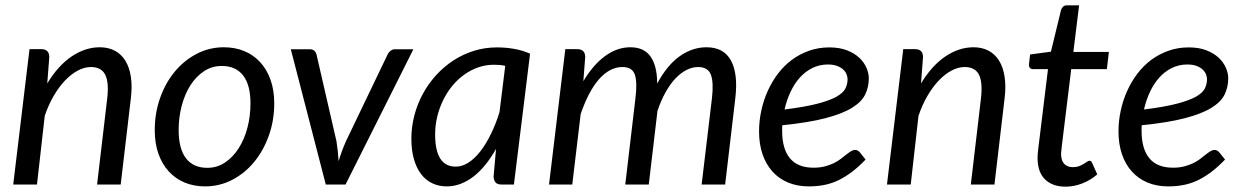

<svg xmlns="http://www.w3.org/2000/svg" viewBox="-20 -691 4658 719"><path d="M29.5 0 90.5 -507H134.5Q164.5 -507 164.5 -477L157 -378.5Q197.5 -445.5 248.5 -479.8Q299.5 -514 353.5 -514Q385.5 -514 409.8 -501.2Q434 -488.5 449.2 -464Q464.5 -439.5 470 -403.8Q475.5 -368 470 -322.5L432 0H343.5L381.5 -322.5Q388.5 -382.5 374 -411.2Q359.5 -440 320.5 -440Q296.5 -440 271.8 -427Q247 -414 224 -390Q201 -366 181.2 -332.2Q161.5 -298.5 147.5 -257L118.5 0Z M756.5 -62.5Q793 -62.5 822.8 -82.5Q852.5 -102.5 873.8 -135.8Q895 -169 906.5 -212.5Q918 -256 918 -303.5Q918 -373.5 890.2 -408.8Q862.5 -444 810.5 -444Q773.5 -444 743.8 -424.2Q714 -404.5 693 -371.5Q672 -338.5 660.5 -295Q649 -251.5 649 -204Q649 -134 676.5 -98.2Q704 -62.5 756.5 -62.5ZM748 7Q706.5 7 672 -7.2Q637.5 -21.5 612.5 -48.5Q587.5 -75.5 573.5 -114.5Q559.5 -153.5 559.5 -203.5Q559.5 -267.5 579.5 -324Q599.5 -380.5 634.5 -422.8Q669.5 -465 716.8 -489.5Q764 -514 818.5 -514Q860 -514 894.5 -499.8Q929 -485.5 954 -458.5Q979 -431.5 993 -392.5Q1007 -353.5 1007 -304Q1007 -240.5 987 -184Q967 -127.5 932.2 -85Q897.5 -42.5 850 -17.8Q802.5 7 748 7Z M1069 -506.5H1141Q1151 -506.5 1157 -501Q1163 -495.5 1165 -488L1240 -162Q1243 -143 1245 -124.5Q1247 -106 1248 -87.5Q1253.5 -106 1260.2 -124.2Q1267 -142.5 1275.5 -162L1432 -488Q1436 -496 1443 -501.2Q1450 -506.5 1459 -506.5H1528L1274 0H1200Z M1904.5 0H1858.5Q1841 0 1834.8 -9Q1828.5 -18 1828.5 -31L1837.5 -133.5Q1819.5 -101.5 1798.8 -75.5Q1778 -49.5 1754.8 -31.2Q1731.5 -13 1706 -3Q1680.5 7 1653 7Q1623 7 1598.5 -4.8Q1574 -16.5 1556.8 -39.2Q1539.5 -62 1530 -95.2Q1520.5 -128.5 1520.5 -171.5Q1520.5 -216.5 1531.8 -259.2Q1543 -302 1563.8 -340Q1584.5 -378 1613.5 -409.8Q1642.5 -441.5 1678.2 -464.8Q1714 -488 1755 -500.8Q1796 -513.5 1841 -513.5Q1873.5 -513.5 1904.2 -508.2Q1935 -503 1965 -490ZM1686.5 -67Q1711 -67 1734.5 -82.2Q1758 -97.5 1779 -124.5Q1800 -151.5 1818.2 -188.8Q1836.5 -226 1850.5 -270.5L1872 -444.5Q1861 -447 1850.2 -447.8Q1839.5 -448.5 1829 -448.5Q1799 -448.5 1771 -438.8Q1743 -429 1718.5 -411.5Q1694 -394 1674 -369.8Q1654 -345.5 1639.8 -316.5Q1625.5 -287.5 1617.5 -254.8Q1609.5 -222 1609.5 -187.5Q1609.5 -67 1686.5 -67Z M2036 0 2097 -507H2141Q2171.5 -507 2171.5 -477L2164.5 -387Q2202 -449.5 2246.8 -481.8Q2291.5 -514 2340.5 -514Q2392 -514 2416.5 -478.8Q2441 -443.5 2441 -378Q2478.5 -447.5 2525.8 -480.8Q2573 -514 2625.5 -514Q2690.5 -514 2717.5 -464Q2744.5 -414 2733.5 -322.5L2695.5 0H2607.5L2646 -322.5Q2653 -382 2642.2 -411Q2631.5 -440 2594 -440Q2572.5 -440 2551.2 -429.2Q2530 -418.5 2510 -397.8Q2490 -377 2472.8 -346.2Q2455.5 -315.5 2442 -275.5V-275L2409.5 0H2321.5L2359.5 -322.5Q2367 -382 2357.5 -411Q2348 -440 2310.5 -440Q2286.5 -440 2264.2 -428Q2242 -416 2222.2 -393.2Q2202.5 -370.5 2185.5 -337.8Q2168.5 -305 2154.5 -264L2123 0Z M3233.5 -398Q3233.5 -365 3220 -337.2Q3206.5 -309.5 3170.5 -287.2Q3134.5 -265 3071.5 -248.5Q3008.5 -232 2909.5 -222Q2909 -216.5 2909 -211.2Q2909 -206 2909 -200.5Q2909 -133.5 2938.2 -98.2Q2967.5 -63 3026.5 -63Q3050.5 -63 3069.2 -68Q3088 -73 3102.8 -80.2Q3117.5 -87.5 3128.8 -96.2Q3140 -105 3149.2 -112.2Q3158.5 -119.5 3166.5 -124.5Q3174.5 -129.5 3182.5 -129.5Q3192 -129.5 3199.5 -121L3221.5 -93.5Q3196 -67 3171.5 -48.2Q3147 -29.5 3121.8 -17Q3096.5 -4.5 3068.8 1.2Q3041 7 3009 7Q2965.5 7 2931 -7.5Q2896.5 -22 2872.5 -48.8Q2848.5 -75.5 2835.5 -113.5Q2822.5 -151.5 2822.5 -198.5Q2822.5 -237.5 2830.8 -276.2Q2839 -315 2854.8 -350Q2870.5 -385 2893.2 -415Q2916 -445 2945.2 -466.8Q2974.5 -488.5 3009.8 -501Q3045 -513.5 3085.5 -513.5Q3124 -513.5 3152 -502.5Q3180 -491.5 3198 -474.5Q3216 -457.5 3224.8 -437Q3233.5 -416.5 3233.5 -398ZM3080.5 -449.5Q3049 -449.5 3022.5 -436.5Q2996 -423.5 2975.5 -400.8Q2955 -378 2940.5 -347.2Q2926 -316.5 2918 -281Q2995 -290.5 3041.5 -302.8Q3088 -315 3113 -329.2Q3138 -343.5 3146 -360Q3154 -376.5 3154 -394.5Q3154 -403.5 3150 -413.2Q3146 -423 3137.2 -431Q3128.5 -439 3114.5 -444.2Q3100.5 -449.5 3080.5 -449.5Z M3301.5 0 3362.5 -507H3406.5Q3436.5 -507 3436.5 -477L3429 -378.5Q3469.5 -445.5 3520.5 -479.8Q3571.5 -514 3625.5 -514Q3657.5 -514 3681.8 -501.2Q3706 -488.5 3721.2 -464Q3736.5 -439.5 3742 -403.8Q3747.5 -368 3742 -322.5L3704 0H3615.5L3653.5 -322.5Q3660.5 -382.5 3646 -411.2Q3631.5 -440 3592.5 -440Q3568.5 -440 3543.8 -427Q3519 -414 3496 -390Q3473 -366 3453.2 -332.2Q3433.5 -298.5 3419.5 -257L3390.5 0Z M3865.5 -95.5Q3865.5 -98.5 3865.5 -103.2Q3865.5 -108 3866.2 -117Q3867 -126 3868.8 -140.5Q3870.5 -155 3873.5 -178.5L3904.5 -432H3848Q3841 -432 3836.8 -436.8Q3832.5 -441.5 3833.5 -451.5L3837.5 -487L3915.5 -497.5L3953.5 -654Q3956 -661.5 3961.2 -666.2Q3966.5 -671 3974.5 -671H4021L3999.5 -496.5H4132.5L4125 -432H3991.5L3961 -183Q3958.5 -162.5 3957 -150Q3955.5 -137.5 3954.8 -130Q3954 -122.5 3953.8 -119.5Q3953.5 -116.5 3953.5 -115Q3953.5 -89.5 3965.5 -77.2Q3977.5 -65 3997.5 -65Q4011 -65 4020.8 -68.8Q4030.5 -72.5 4038 -77Q4045.5 -81.5 4050.5 -85.2Q4055.5 -89 4059 -89Q4063.5 -89 4065.8 -87Q4068 -85 4070 -80.5L4089 -38Q4064.5 -16.5 4033.2 -4.2Q4002 8 3970.5 8Q3922 8 3894.2 -18.5Q3866.5 -45 3865.5 -95.5Z M4579.5 -398Q4579.5 -365 4566 -337.2Q4552.5 -309.5 4516.5 -287.2Q4480.5 -265 4417.5 -248.5Q4354.5 -232 4255.5 -222Q4255 -216.5 4255 -211.2Q4255 -206 4255 -200.5Q4255 -133.5 4284.2 -98.2Q4313.5 -63 4372.5 -63Q4396.5 -63 4415.2 -68Q4434 -73 4448.8 -80.2Q4463.5 -87.5 4474.8 -96.2Q4486 -105 4495.2 -112.2Q4504.5 -119.5 4512.5 -124.5Q4520.5 -129.5 4528.5 -129.5Q4538 -129.5 4545.5 -121L4567.5 -93.5Q4542 -67 4517.5 -48.2Q4493 -29.5 4467.8 -17Q4442.5 -4.5 4414.8 1.2Q4387 7 4355 7Q4311.5 7 4277 -7.5Q4242.5 -22 4218.5 -48.8Q4194.5 -75.5 4181.5 -113.5Q4168.5 -151.5 4168.5 -198.5Q4168.5 -237.5 4176.8 -276.2Q4185 -315 4200.8 -350Q4216.5 -385 4239.2 -415Q4262 -445 4291.2 -466.8Q4320.5 -488.5 4355.8 -501Q4391 -513.5 4431.5 -513.5Q4470 -513.5 4498 -502.5Q4526 -491.5 4544 -474.5Q4562 -457.5 4570.8 -437Q4579.5 -416.5 4579.5 -398ZM4426.5 -449.5Q4395 -449.5 4368.5 -436.5Q4342 -423.5 4321.5 -400.8Q4301 -378 4286.5 -347.2Q4272 -316.5 4264 -281Q4341 -290.5 4387.5 -302.8Q4434 -315 4459 -329.2Q4484 -343.5 4492 -360Q4500 -376.5 4500 -394.5Q4500 -403.5 4496 -413.2Q4492 -423 4483.2 -431Q4474.5 -439 4460.5 -444.2Q4446.5 -449.5 4426.5 -449.5Z"/></svg>

Font: Lato
Style: Italic
Weight: 400
Italic angle: -7°
Designer: Lukasz Dziedzic
Foundry: tyPoland Lukasz Dziedzic
Version: Version 2.007; 2014-02-27